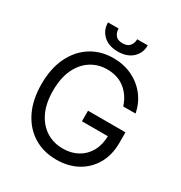

<svg xmlns="http://www.w3.org/2000/svg" viewBox="-210 -1069 1162 1230"><g transform="rotate(30 371.5 -454.0)"><path d="M585.2 -500Q562.1 -571.7 509.4 -613.3Q456.7 -654.8 377.8 -654.8Q313.2 -654.8 260.3 -621.4Q207.4 -588.1 176.1 -523.1Q144.9 -458.1 144.9 -363.6Q144.9 -269.2 176.5 -204.2Q208.1 -139.2 262.1 -105.8Q316.1 -72.4 383.5 -72.4Q445 -72.4 492.4 -98.5Q539.8 -124.6 566.8 -172.4Q593.8 -220.2 595.2 -285.5H403.4V-363.6H680.4V-285.5Q680.4 -195.7 642.2 -129.3Q604 -62.9 537.1 -26.5Q470.2 9.9 383.5 9.9Q286.9 9.9 214 -35.5Q141 -81 100.3 -164.8Q59.7 -248.6 59.7 -363.6Q59.7 -478.7 100.3 -562.5Q141 -646.3 212.9 -691.8Q284.8 -737.2 377.8 -737.2Q454.5 -737.2 517 -707.2Q579.5 -677.2 621.1 -623.8Q662.6 -570.3 676.1 -500ZM447.4 -917.6H525.6Q525.6 -860.1 485.8 -823.5Q446 -786.9 377.8 -786.9Q310.7 -786.9 271.1 -823.5Q231.5 -860.1 231.5 -917.6H309.7Q309.7 -889.9 325.1 -869Q340.6 -848 377.8 -848Q415.1 -848 431.3 -869Q447.4 -889.9 447.4 -917.6Z"/></g></svg>

Font: Inter UI
Style: Regular
Weight: 400
Designer: Rasmus Andersson
Foundry: rsms
Version: 3.2;8d6f07862